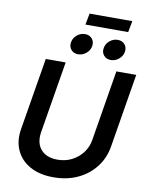

<svg xmlns="http://www.w3.org/2000/svg" viewBox="-111 -1141 955 1231"><g transform="rotate(10 366.5 -525.0)"><path d="M323.2 11.2Q232.9 11.2 170.7 -23.4Q108.4 -58.1 80.8 -118.7Q53.2 -179.2 65.9 -256.3L144 -727.5H273.4L195.8 -258.8Q188.5 -212.4 202.1 -177.7Q215.8 -143.1 248 -123.8Q280.3 -104.5 328.6 -104.5Q380.9 -104.5 422.9 -126Q464.8 -147.5 492.4 -184.1Q520 -220.7 527.8 -267.1L603.5 -727.5H732.9L653.8 -248Q641.1 -170.4 595.7 -112.1Q550.3 -53.7 480.5 -21.2Q410.6 11.2 323.2 11.2ZM555.2 -793Q526.4 -793 509.5 -812.7Q492.7 -832.5 497.6 -860.8Q502 -889.2 525.4 -908.7Q548.8 -928.2 577.6 -928.2Q606.9 -928.2 623.5 -908.7Q640.1 -889.2 635.7 -860.8Q630.9 -832.5 607.4 -812.7Q584 -793 555.2 -793ZM342.3 -793Q313.5 -793 296.6 -812.7Q279.8 -832.5 284.7 -860.8Q289.1 -889.2 312.5 -908.7Q335.9 -928.2 364.7 -928.2Q394 -928.2 410.6 -908.7Q427.2 -889.2 422.9 -860.8Q418.5 -832.5 394.8 -812.7Q371.1 -793 342.3 -793ZM648.4 -1062.5 634.3 -988.8H356L370.1 -1062.5Z"/></g></svg>

Font: Inter 20pt SemiBold
Style: Italic
Weight: 600
Italic angle: -9.3988°
Version: Version 4.001;git-66647c0bb